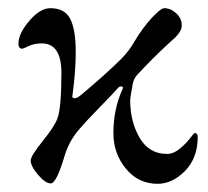

<svg xmlns="http://www.w3.org/2000/svg" viewBox="-20 -434 508 469"><path d="M304 -228Q298 -195 298 -190Q298 -137 321 -97.5Q344 -58 388 -58Q404 -58 419.5 -71Q435 -84 444.5 -96.5Q454 -109 455 -109Q463 -109 463 -100Q463 -48 432 -16.5Q401 15 365 15Q318 15 287.5 -22Q257 -59 257 -109Q257 -168 280 -218Q282 -222 276 -223Q272 -223 269 -220Q259 -208 225.5 -174Q192 -140 170 -114Q148 -87 138 -54Q118 14 104 14Q91 14 73 -7Q55 -28 55 -42Q55 -53 84 -89Q113 -125 120 -144Q130 -169 130 -256Q130 -328 82 -328Q64 -328 50 -321.5Q36 -315 35 -315Q25 -315 25 -327Q25 -352 51.5 -383Q78 -414 103 -414Q138 -414 151.5 -388Q165 -362 165 -307Q165 -260 157 -201Q155 -194 162 -194Q168 -194 178 -202Q241 -255 276 -290Q295 -309 308 -332Q329 -367 351 -390.5Q373 -414 381 -414Q397 -414 410.5 -401.5Q424 -389 424 -372Q424 -364 419 -356Q414 -348 408.5 -343Q403 -338 390 -326Q355 -294 314 -250Q306 -240 304 -228Z"/></svg>

Font: EB Garamond SC 12
Style: Regular
Weight: 400
Version: Version 0.016 ; ttfautohint (v0.97) -l 8 -r 50 -G 200 -x 0 -